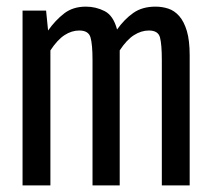

<svg xmlns="http://www.w3.org/2000/svg" viewBox="-20 -559 640 579"><path d="M132 0H48V-527H119L125 -467Q147 -498 173.5 -518.5Q200 -539 239 -539Q269 -539 295.5 -525.5Q322 -512 333 -470Q355 -501 382 -520Q409 -539 449 -539Q469 -539 487.5 -533Q506 -527 520.5 -510.5Q535 -494 543.5 -465.5Q552 -437 552 -392V0H468V-378Q468 -425 462.5 -446Q457 -467 429 -467Q406 -467 384 -453Q362 -439 341 -407V0H259V-378Q259 -425 253 -446Q247 -467 219 -467Q196 -467 174.5 -453Q153 -439 132 -407Z"/></svg>

Font: Wlorlttqgufhjawjgtejqphaquk
Style: Regular
Weight: 400
Monospace: yes
Designer: Carrois Corporate & Edenspiekermann
Foundry: Carrois Corporate GbR & Edenspiekermann AG
Version: Version 2.001